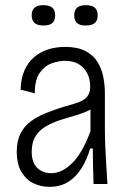

<svg xmlns="http://www.w3.org/2000/svg" viewBox="-20 -714 498 745"><path d="M172 11Q139 11 110.5 -2.5Q82 -16 63.5 -46.5Q45 -77 45 -126Q45 -167 59.5 -195.5Q74 -224 98.5 -242.5Q123 -261 156.5 -274.5Q190 -288 228 -300Q263 -309 285.5 -317.5Q308 -326 319 -340Q330 -354 330 -379Q330 -406 319 -428.5Q308 -451 286.5 -464.5Q265 -478 232 -478Q209 -478 181.5 -468.5Q154 -459 134.5 -432Q115 -405 115 -352L60 -366Q61 -409 74.5 -440Q88 -471 111.5 -491.5Q135 -512 166 -522Q197 -532 233 -532Q280 -532 310.5 -516.5Q341 -501 357.5 -475Q374 -449 380.5 -417Q387 -385 387 -352V-213Q387 -185 388.5 -146.5Q390 -108 392.5 -69.5Q395 -31 397 0H343Q342 -35 341 -70Q340 -105 340 -138H330Q317 -94 295.5 -60Q274 -26 243.5 -7.5Q213 11 172 11ZM179 -42Q200 -42 220.5 -52Q241 -62 261 -82Q281 -102 298.5 -133Q316 -164 331 -205V-309L360 -318Q351 -299 328.5 -287.5Q306 -276 277 -267.5Q248 -259 217.5 -249.5Q187 -240 161 -225.5Q135 -211 119 -187Q103 -163 103 -125Q103 -84 124 -63Q145 -42 179 -42ZM313 -615Q290 -615 279 -624.5Q268 -634 268 -654Q268 -675 279.5 -684.5Q291 -694 313 -694Q336 -694 347.5 -684.5Q359 -675 359 -654Q359 -634 347.5 -624.5Q336 -615 313 -615ZM149 -615Q126 -615 114.5 -624.5Q103 -634 103 -655Q103 -675 114.5 -684.5Q126 -694 148 -694Q171 -694 182.5 -684.5Q194 -675 194 -654Q194 -634 183 -624.5Q172 -615 149 -615Z"/></svg>

Font: Bricolage Grotesque SemiCondensed ExtraLight
Style: Regular
Weight: 250
Width: 4
Designer: Mathieu Triay
Foundry: Atelier Triay
Version: Version 1.000;gftools[0.9.30]